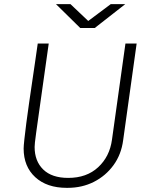

<svg xmlns="http://www.w3.org/2000/svg" viewBox="-20 -896 719 926"><path d="M302 10Q206 10 150 -41.5Q94 -93 94 -180Q94 -191 97.5 -224Q101 -257 107 -303Q113 -349 120.5 -401Q128 -453 135.5 -503.5Q143 -554 149 -595.5Q155 -637 158.5 -661.5Q162 -686 162 -686H215Q198 -565 186 -480.5Q174 -396 166.5 -342Q159 -288 154.5 -256.5Q150 -225 148.5 -209.5Q147 -194 147 -187Q147 -119 188.5 -78.5Q230 -38 309 -38Q398 -38 453.5 -89.5Q509 -141 520 -222L585 -686H639L574 -220Q565 -151 527.5 -99.5Q490 -48 433 -19Q376 10 306 10ZM367 -761 250 -876H320L417 -784H391L514 -876H584L437 -761Z"/></svg>

Font: Chivo Medium Thin
Style: Italic
Weight: 250
Italic angle: -8.05°
Version: Version 2.002